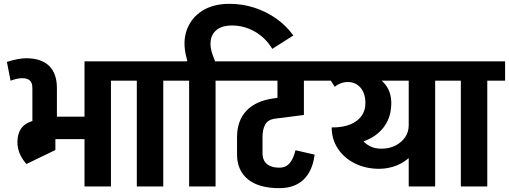

<svg xmlns="http://www.w3.org/2000/svg" viewBox="-20 -973 2656 1002"><path d="M421 0V-653H559V0ZM457 -552V-653H652V-552ZM149 -310V-514H277V-310ZM209 -161V-307H269V-190ZM35 -552 16 -650Q48 -660 72.5 -664.5Q97 -669 117 -669L97 -565Q84 -565 69.5 -562Q55 -559 35 -552ZM149 -513Q149 -542 135 -553.5Q121 -565 97 -565L117 -669Q195 -669 236 -629.5Q277 -590 277 -513ZM212 -247V-364H466V-247ZM71 -230Q71 -291 107.5 -320.5Q144 -350 219 -350V-273Q197 -273 188 -261.5Q179 -250 179 -230ZM118 -117Q71 -170 71 -230H179Q179 -205 206 -164ZM118 -117 125 -293H219V-166Z M694 0V-639H832V0ZM602 -552V-653H925V-552Z M1401 -718Q1366 -776 1310 -808Q1254 -840 1190 -840L1177 -953Q1245 -953 1307 -933Q1369 -913 1421 -876.5Q1473 -840 1511 -788ZM963 -630 953 -673 1091 -683 1111 -630ZM953 -673Q932 -753 954.5 -816Q977 -879 1034.5 -916Q1092 -953 1177 -953L1190 -840Q1142 -840 1114 -819.5Q1086 -799 1080 -763.5Q1074 -728 1091 -683ZM967 0V-639H1105V0ZM875 -552V-653H1198V-552Z M1127 -552V-653H1690V-552ZM1437 9V-98Q1460 -98 1475.5 -107.5Q1491 -117 1502.5 -137Q1514 -157 1522 -189L1622 -166Q1611 -80 1564 -35.5Q1517 9 1437 9ZM1439 9Q1330 9 1273.5 -37.5Q1217 -84 1217 -167L1350 -175Q1350 -151 1359 -134Q1368 -117 1388 -107.5Q1408 -98 1439 -98ZM1217 -166V-258H1350V-174ZM1217 -257Q1217 -343 1266 -395Q1315 -447 1410 -460V-353Q1377 -347 1363.5 -322Q1350 -297 1350 -257ZM1410 -353V-460L1566 -480V-373ZM1428 -445V-630H1566V-445Z M1747 -216 1717 -308Q1769 -308 1807.5 -323.5Q1846 -339 1866.5 -367.5Q1887 -396 1887 -435H2022Q2022 -367 1988.5 -317.5Q1955 -268 1893.5 -241.5Q1832 -215 1747 -216ZM1887 -435Q1887 -469 1875.5 -493.5Q1864 -518 1843.5 -531.5Q1823 -545 1794 -545V-607Q1864 -607 1915.5 -586Q1967 -565 1994.5 -527Q2022 -489 2022 -435ZM1640 -552V-653H2135V-552ZM1955 -92Q1885 -93 1829.5 -121.5Q1774 -150 1742.5 -198.5Q1711 -247 1711 -308H1849Q1849 -276 1865 -251Q1881 -226 1908 -211.5Q1935 -197 1970 -197ZM1955 -92 1970 -197Q2011 -197 2043 -213Q2075 -229 2094 -256.5Q2113 -284 2113 -319H2189Q2189 -254 2158.5 -202.5Q2128 -151 2075 -121.5Q2022 -92 1955 -92ZM1727 -520 1695 -570Q1712 -584 1738.5 -595.5Q1765 -607 1795 -607V-545Q1777 -545 1759 -538.5Q1741 -532 1727 -520ZM2113 0V-639H2251V0ZM2021 -552V-653H2344V-552Z M2385 0V-639H2523V0ZM2293 -552V-653H2616V-552Z"/></svg>

Font: Akshar Light SemiBold
Style: Regular
Weight: 600
Version: Version 1.100